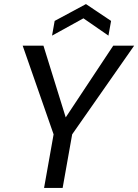

<svg xmlns="http://www.w3.org/2000/svg" viewBox="-20 -921 678 941"><path d="M242.7 -262.5 196 0H287L333.7 -262.5L637.5 -697.2H535L273.3 -302.2H315.6L192.9 -697.2H91.1ZM524.4 -818.5 401.3 -901 247.9 -818.5 235.1 -746.4 388.9 -831.2 511.5 -746.4Z"/></svg>

Font: Poppins Devanagari Thin
Style: Italic
Weight: 100
Italic angle: -10°
Designer: Ninad Kale (Devanagari), Jonny Pinhorn (Latin)
Foundry: Indian Type Foundry
Version: 4.005